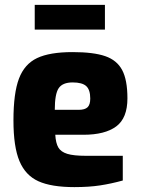

<svg xmlns="http://www.w3.org/2000/svg" viewBox="-20 -760 576 785"><path d="M35 -268Q35 -379 57.5 -438.5Q80 -498 131.5 -522.5Q183 -547 277 -547Q362 -547 410 -530.5Q458 -514 479.5 -473.5Q501 -433 501 -358Q501 -277 455 -243Q409 -209 321 -209H206Q208 -175 218.5 -157Q229 -139 255 -131Q281 -123 331 -123H482V-22Q435 -9 389.5 -2Q344 5 284 5Q190 5 137 -19Q84 -43 59.5 -101.5Q35 -160 35 -268ZM302 -311Q327 -311 338 -321.5Q349 -332 349 -357Q349 -393 332.5 -408Q316 -423 277 -423Q236 -423 220 -399.5Q204 -376 204 -311ZM122 -740H409V-639H122Z"/></svg>

Font: Exo ExtraBold
Style: Regular
Weight: 800
Designer: Natanael Gama
Foundry: Natanael Gama
Version: Version 1.500